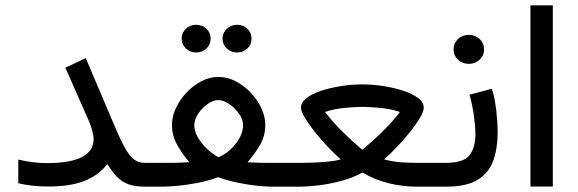

<svg xmlns="http://www.w3.org/2000/svg" viewBox="-20 -697 2159 717"><path d="M329.6 -177.7Q329.6 -190.4 324 -210.7Q318.4 -231 310.5 -248.5L224.1 -444.3L300.3 -480L411.1 -219.2Q433.6 -166.5 450.4 -138.2Q467.3 -109.9 483.6 -99.4Q500 -88.9 521 -88.9H541.5V0H521Q482.4 0 458.3 -9.3Q434.1 -18.6 416.5 -37.1Q398.9 -55.7 380.9 -84Q346.7 -41 293.7 -20.8Q240.7 -0.5 161.6 -0.5Q127.4 -0.5 100.1 -3.7Q72.8 -6.8 48.3 -12.7V-101.1Q104.5 -87.9 154.3 -87.9Q329.6 -87.9 329.6 -177.7Z M811 -552.7Q811 -574.2 826.9 -589.4Q842.8 -604.5 865.2 -604.5Q888.2 -604.5 903.8 -589.6Q919.4 -574.7 919.4 -552.7Q919.4 -530.8 903.8 -515.9Q888.2 -501 865.2 -501Q842.8 -501 826.9 -516.1Q811 -531.2 811 -552.7ZM658.2 -552.7Q658.2 -574.2 674.1 -589.4Q689.9 -604.5 712.4 -604.5Q735.4 -604.5 751 -589.6Q766.6 -574.7 766.6 -552.7Q766.6 -530.8 751 -515.9Q735.4 -501 712.4 -501Q689.9 -501 674.1 -516.1Q658.2 -531.2 658.2 -552.7ZM970.7 -230Q970.7 -191.4 952.4 -158.4Q934.1 -125.5 904.3 -90.8Q932.1 -89.4 953.6 -89.1Q975.1 -88.9 991.7 -88.9H1038.6V0H993.2Q974.6 0 942.1 -3.2Q909.7 -6.3 870.8 -14.2Q832 -22 794.4 -35.2Q756.8 -21.5 717.3 -13.9Q677.7 -6.3 644 -3.2Q610.4 0 590.3 0H522.9V-88.9H590.3Q610.8 -88.9 633.1 -89.1Q655.3 -89.4 687 -91.3Q657.7 -125.5 639.9 -159.2Q622.1 -192.9 622.1 -231Q622.1 -261.2 636.5 -292.5Q650.9 -323.7 675.5 -350.3Q700.2 -377 731.2 -393.3Q762.2 -409.7 794.9 -409.7Q829.1 -409.7 860.6 -393.3Q892.1 -377 917 -350.3Q941.9 -323.7 956.3 -292.2Q970.7 -260.7 970.7 -230ZM794.9 -323.2Q776.4 -323.2 755.6 -308.8Q734.9 -294.4 720.2 -272.7Q705.6 -251 705.6 -229Q705.6 -206.5 719.5 -183.1Q733.4 -159.7 754.2 -140.1Q774.9 -120.6 795.9 -109.9Q833 -125.5 860.4 -160.4Q887.7 -195.3 887.7 -230Q887.7 -250.5 872.6 -272.2Q857.4 -293.9 835.9 -308.6Q814.5 -323.2 794.9 -323.2Z M1333 -381.8Q1370.6 -381.8 1410.6 -375.7Q1450.7 -369.6 1485.1 -358.4Q1519.5 -347.2 1541 -331.1Q1562.5 -314.9 1562.5 -294.9Q1562.5 -280.8 1547.6 -255.9Q1532.7 -231 1509.5 -202.1Q1486.3 -173.3 1460.9 -146.7Q1435.5 -120.1 1414.6 -101.6Q1448.7 -92.8 1479.5 -90.8Q1510.3 -88.9 1535.2 -88.9H1610.8V0H1535.6Q1484.4 0 1433.3 -12.2Q1382.3 -24.4 1333 -52.7Q1300.8 -34.2 1258.5 -22.5Q1216.3 -10.7 1173.6 -5.4Q1130.9 0 1096.7 0H1020.5V-88.9H1097.2Q1113.8 -88.9 1141.8 -89.6Q1169.9 -90.3 1200 -93Q1230 -95.7 1252.4 -101.6Q1231.4 -120.1 1206.1 -146.7Q1180.7 -173.3 1157.5 -202.1Q1134.3 -231 1119.1 -255.9Q1104 -280.8 1104 -294.9Q1104 -314.9 1125 -331.1Q1146 -347.2 1180.4 -358.4Q1214.8 -369.6 1254.9 -375.7Q1294.9 -381.8 1333 -381.8ZM1333 -297.9Q1311 -297.9 1270.3 -294.4Q1229.5 -291 1193.4 -278.8Q1225.1 -238.8 1257.3 -207Q1289.6 -175.3 1311.3 -156.5Q1333 -137.7 1333 -137.7Q1333 -137.7 1355 -156.5Q1377 -175.3 1409.7 -207Q1442.4 -238.8 1473.6 -278.8Q1437.5 -291 1396.5 -294.4Q1355.5 -297.9 1333 -297.9Z M1646.5 0H1592.8V-88.9H1645.5Q1710.9 -88.9 1733.2 -117.4Q1755.4 -146 1755.4 -194.8Q1755.4 -222.2 1750 -262.7Q1744.6 -303.2 1733.4 -343.3L1816.9 -365.7Q1828.6 -327.1 1833.5 -282.7Q1838.4 -238.3 1838.4 -202.6Q1838.4 -144 1822.5 -98.4Q1806.6 -52.7 1765.1 -26.4Q1723.6 0 1646.5 0ZM1673.8 -512.7Q1673.8 -535.6 1690.4 -551.3Q1707 -566.9 1731 -566.9Q1754.9 -566.9 1771.2 -551.3Q1787.6 -535.6 1787.6 -512.7Q1787.6 -489.7 1771.2 -474.1Q1754.9 -458.5 1731 -458.5Q1707 -458.5 1690.4 -474.1Q1673.8 -489.7 1673.8 -512.7Z M2044.4 -677.2V-0.5H1960.9V-677.2Z"/></svg>

Font: Vazirmatn RD
Style: Regular
Weight: 400
Designer: Saber Rastikerdar
Foundry: Saber Rastikerdar
Version: Version 32.102